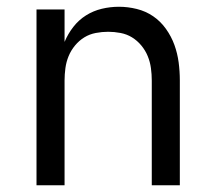

<svg xmlns="http://www.w3.org/2000/svg" viewBox="-20 -548 640 568"><path d="M88 0V-520H171V-424Q181 -448 197 -468.5Q213 -489 234.5 -502.5Q256 -516 281 -522Q306 -528 332 -528Q358 -528 384.5 -521.5Q411 -515 433 -500Q455 -485 471 -462.5Q487 -440 496 -415Q505 -390 508.5 -363.5Q512 -337 512 -310V0H429V-310Q429 -328 426.5 -346.5Q424 -365 417 -382Q410 -399 398 -413.5Q386 -428 370.5 -437.5Q355 -447 336.5 -450.5Q318 -454 300 -454Q282 -454 263.5 -450.5Q245 -447 229.5 -437.5Q214 -428 202 -413.5Q190 -399 183 -382Q176 -365 173.5 -346.5Q171 -328 171 -310V0Z"/></svg>

Font: R Plex Mono
Style: Regular
Weight: 400
Monospace: yes
Designer: Belleve Invis
Foundry: Belleve Invis
Version: Version 31.8.0